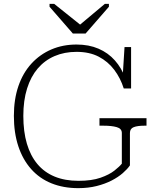

<svg xmlns="http://www.w3.org/2000/svg" viewBox="-20 -959 812 996"><path d="M358 -785H424L545 -924V-939H524L376 -815H416L261 -939H237V-924ZM654 -269V-101Q641 -82 617 -61Q593 -40 559 -22.5Q525 -5 481.5 6Q438 17 386 17Q309 17 247 -8Q185 -33 141.5 -82Q98 -131 75 -200.5Q52 -270 52 -358Q52 -444 75.5 -512.5Q99 -581 143 -629Q187 -677 246.5 -702.5Q306 -728 377 -728Q441 -728 491 -706.5Q541 -685 576 -645.5Q611 -606 630 -553L615 -540L626 -715H660V-500H622Q605 -554 572.5 -597Q540 -640 492 -665Q444 -690 377 -690Q314 -690 263 -668Q212 -646 176 -604Q140 -562 120.5 -500Q101 -438 101 -358Q101 -276 119.5 -213.5Q138 -151 174 -108Q210 -65 263.5 -43Q317 -21 387 -21Q456 -21 501.5 -37Q547 -53 573.5 -74Q600 -95 612 -110V-269Q612 -292 585.5 -299.5Q559 -307 517 -307H496V-346H740V-307H729Q694 -307 674 -299.5Q654 -292 654 -269Z"/></svg>

Font: Roboto Serif 20pt Thin
Style: Regular
Weight: 250
Version: Version 1.008